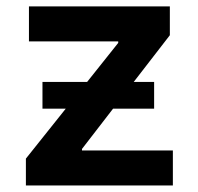

<svg xmlns="http://www.w3.org/2000/svg" viewBox="-20 -565 602 585"><path d="M506.7 0H58.9V-81.7L180.4 -234H109.4V-315.3H245.4L340.2 -434.3V-438.9H68.2V-545.5H497.5V-457.7L387.4 -315.3H449.6V-234H324.6L229.8 -111.2V-106.5H506.7Z"/></svg>

Font: Linik Sans SemiBold
Style: Regular
Weight: 600
Designer: Fonts by Rasmus Andersson / Changes by Cristiano Sobral with parts from Marc Monis
Foundry: rsms
Version: Version 3.020; ttfautohint (v1.6)